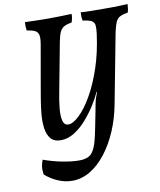

<svg xmlns="http://www.w3.org/2000/svg" viewBox="-98 -756 902 1081"><g transform="rotate(-10 353.0 -216.0)"><path d="M228 247Q187 247 147 230Q107 213 74 184Q70 156 73 137Q76 118 83 101Q135 120 189.5 130.5Q244 141 285 141Q317 141 337 131.5Q357 122 370.5 97Q384 72 394.5 25.5Q405 -21 419 -94Q427 -136 431 -156.5Q435 -177 439.5 -190Q444 -203 451 -222H448Q434 -190 409 -150.5Q384 -111 351.5 -73.5Q319 -36 281 -12.5Q243 11 204 11Q165 11 146 -12Q127 -35 122 -72.5Q117 -110 121 -153Q125 -196 132 -237Q139 -278 144 -307L185 -541Q191 -576 187 -593.5Q183 -611 167 -619Q151 -627 121 -631Q119 -642 118.5 -654Q118 -666 119 -679Q149 -678 182 -677Q215 -676 252 -676Q287 -676 320 -677Q353 -678 386 -679Q386 -666 384 -654Q382 -642 377 -631Q350 -627 334.5 -618.5Q319 -610 310 -592Q301 -574 294 -538L243 -268Q231 -209 227 -164.5Q223 -120 230.5 -94.5Q238 -69 261 -69Q287 -69 323.5 -103.5Q360 -138 396.5 -201Q433 -264 462.5 -351Q492 -438 506 -545Q510 -575 508 -592.5Q506 -610 491 -618.5Q476 -627 441 -631Q438 -642 437.5 -654Q437 -666 438 -679Q462 -677 497 -676.5Q532 -676 567 -676Q598 -676 619.5 -676Q641 -676 661.5 -677Q682 -678 706 -679Q705 -665 703.5 -652.5Q702 -640 698 -631Q670 -627 653.5 -618.5Q637 -610 628.5 -590.5Q620 -571 612 -534L536 -136Q521 -56 491.5 13Q462 82 421 135Q380 188 331 217.5Q282 247 228 247Z"/></g></svg>

Font: Vollkorn Medium
Style: Italic
Weight: 500
Italic angle: -11°
Designer: Friedrich Althausen
Foundry: Friedrich Althausen
Version: Version 5.000